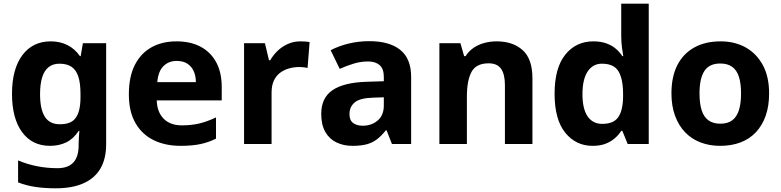

<svg xmlns="http://www.w3.org/2000/svg" viewBox="-20 -780 4231 1040"><path d="M255 -556Q305 -556 345 -536Q385 -516 413 -476H417L429 -546H555V1Q555 79 524.5 132Q494 185 433 212.5Q372 240 282 240Q224 240 174.5 233Q125 226 78 208V89Q128 110 181.5 120.5Q235 131 291 131Q349 131 377.5 100Q406 69 406 7V-4Q406 -21 407.5 -39Q409 -57 410 -71H406Q378 -28 339 -9Q300 10 251 10Q154 10 99.5 -64.5Q45 -139 45 -272Q45 -406 101 -481Q157 -556 255 -556ZM302 -435Q267 -435 243.5 -416.5Q220 -398 208.5 -361.5Q197 -325 197 -270Q197 -188 223 -147.5Q249 -107 304 -107Q333 -107 354 -114.5Q375 -122 388.5 -139.5Q402 -157 409 -185Q416 -213 416 -253V-271Q416 -330 404 -366Q392 -402 367 -418.5Q342 -435 302 -435Z M936 -556Q1012 -556 1066.5 -527Q1121 -498 1151 -443Q1181 -388 1181 -308V-236H829Q831 -173 866.5 -137Q902 -101 965 -101Q1018 -101 1061 -111.5Q1104 -122 1150 -144V-29Q1110 -9 1065.5 0.5Q1021 10 958 10Q876 10 813 -20.5Q750 -51 714 -113Q678 -175 678 -269Q678 -365 710.5 -428.5Q743 -492 801 -524Q859 -556 936 -556ZM937 -450Q894 -450 865.5 -422Q837 -394 832 -335H1041Q1041 -368 1029.5 -394Q1018 -420 995 -435Q972 -450 937 -450Z M1607 -556Q1618 -556 1633 -555Q1648 -554 1657 -552L1646 -412Q1639 -414 1625.5 -415.5Q1612 -417 1602 -417Q1573 -417 1546 -409.5Q1519 -402 1497.5 -386Q1476 -370 1463.5 -343.5Q1451 -317 1451 -278V0H1302V-546H1415L1437 -454H1444Q1460 -482 1484 -505Q1508 -528 1539.5 -542Q1571 -556 1607 -556Z M1980 -557Q2090 -557 2148.5 -509.5Q2207 -462 2207 -364V0H2103L2074 -74H2070Q2047 -45 2022.5 -26Q1998 -7 1966.5 1.5Q1935 10 1889 10Q1841 10 1802.5 -8.5Q1764 -27 1742 -65.5Q1720 -104 1720 -163Q1720 -250 1781 -291.5Q1842 -333 1964 -337L2059 -340V-364Q2059 -407 2036.5 -427Q2014 -447 1974 -447Q1934 -447 1896 -435.5Q1858 -424 1820 -407L1771 -508Q1815 -531 1868.5 -544Q1922 -557 1980 -557ZM2001 -251Q1929 -249 1901 -225Q1873 -201 1873 -162Q1873 -128 1893 -113.5Q1913 -99 1945 -99Q1993 -99 2026 -127.5Q2059 -156 2059 -208V-253Z M2670 -556Q2758 -556 2811 -508.5Q2864 -461 2864 -356V0H2715V-319Q2715 -378 2694 -407.5Q2673 -437 2627 -437Q2559 -437 2534 -390.5Q2509 -344 2509 -257V0H2360V-546H2474L2494 -476H2502Q2520 -504 2546 -521.5Q2572 -539 2604 -547.5Q2636 -556 2670 -556Z M3190 10Q3099 10 3041.5 -61.5Q2984 -133 2984 -272Q2984 -412 3042 -484Q3100 -556 3194 -556Q3233 -556 3263 -545.5Q3293 -535 3314.5 -517Q3336 -499 3351 -476H3356Q3353 -492 3349 -522.5Q3345 -553 3345 -585V-760H3494V0H3380L3351 -71H3345Q3331 -49 3309.5 -30.5Q3288 -12 3259 -1Q3230 10 3190 10ZM3242 -109Q3304 -109 3329 -145.5Q3354 -182 3355 -255V-271Q3355 -351 3330.5 -393Q3306 -435 3240 -435Q3191 -435 3163 -392.5Q3135 -350 3135 -270Q3135 -190 3163 -149.5Q3191 -109 3242 -109Z M4146 -274Q4146 -205.6 4127.5 -153.1Q4108.9 -100.5 4074.5 -63.7Q4040 -27 3991 -8.5Q3942 10 3880.4 10Q3823.2 10 3774.6 -8.5Q3726 -27 3691 -63.5Q3656 -100 3636.5 -153Q3617 -206 3617 -274.2Q3617 -364.7 3649 -427.3Q3681.1 -489.9 3740.9 -522.9Q3800.7 -556 3883 -556Q3960.4 -556 4019.2 -523Q4078 -490 4112 -427.3Q4146 -364.7 4146 -274ZM3769 -273.8Q3769 -220 3780.5 -183.5Q3792 -147 3817 -128.5Q3842 -110 3882 -110Q3922 -110 3946.5 -128.5Q3971 -147 3982.5 -183.5Q3994 -220 3994 -273.6Q3994 -328 3982.5 -364Q3971 -400 3946 -418Q3921.1 -436 3881.3 -436Q3822 -436 3795.5 -395.5Q3769 -355 3769 -273.8Z"/></svg>

Font: Noto Sans Armenian
Style: Regular
Weight: 400
Designer: Monotype Design Team
Foundry: Monotype Imaging Inc.
Version: Version 2.007